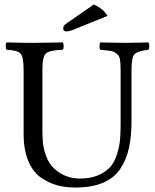

<svg xmlns="http://www.w3.org/2000/svg" viewBox="-20 -839 701 869"><path d="M404.8 -818.8Q447.8 -798.8 466.8 -767.1L323.2 -709Q295.4 -696.8 280.8 -696.8Q265.6 -696.8 266.1 -711.9Q266.1 -723.1 280.8 -732.9ZM171.9 -522.9V-266.1Q171.9 -224.1 173.8 -197Q175.8 -169.9 188 -135Q200.2 -100.1 223.1 -78.1Q272 -31.2 341.8 -30.8Q390.6 -30.8 425.8 -46.4Q460.9 -62 480 -84.5Q499 -106.9 510 -142.6Q521 -178.2 523.4 -207.5Q525.9 -236.8 525.9 -276.9V-522.9Q525.9 -553.7 522.9 -570.3Q520 -586.9 507.6 -596.4Q495.1 -606 481 -608.4Q466.8 -610.8 434.1 -613.8Q430.2 -617.7 430.2 -629.9Q430.2 -642.1 434.1 -647Q525.9 -645 549.8 -645Q575.7 -645 651.9 -647Q655.8 -642.1 655.8 -630.1Q655.8 -618.2 651.9 -613.8Q603 -607.9 589.1 -594Q575.2 -580.1 575.2 -522.9V-294.9Q575.2 -224.1 564.2 -171.6Q553.2 -119.1 525.6 -76.7Q498 -34.2 447 -12.2Q396 9.8 320.8 9.8Q276.9 9.8 240 0Q203.1 -9.8 166.5 -34.4Q129.9 -59.1 108.4 -109.6Q86.9 -160.2 86.9 -232.9V-522.9Q86.9 -582 72.5 -596.9Q58.1 -611.8 9.8 -613.8Q5.9 -617.7 5.9 -629.9Q5.9 -642.1 9.8 -647Q87.9 -645 128.9 -645Q169.9 -645 264.2 -647Q268.1 -642.1 268.1 -630.1Q268.1 -618.2 264.2 -613.8Q204.1 -611.8 188 -597.4Q171.9 -583 171.9 -522.9Z"/></svg>

Font: Linux Libertine
Style: Regular
Weight: 400
Designer: Philipp H. Poll
Foundry: Philipp H. Poll
Version: Version 5.3.0 ; ttfautohint (v0.9)